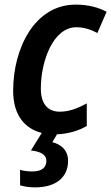

<svg xmlns="http://www.w3.org/2000/svg" viewBox="-20 -572 482 832"><path d="M132 240C224 240 275 195 275 125C275 79 245 54 207 44L227 10C278 8 321 -6 356 -26V-124C316 -102 279 -88 239 -88C187 -88 157 -122 157 -188C157 -309 211 -454 311 -454C346 -454 375 -443 402 -429L442 -521C404 -541 360 -552 308 -552C129 -552 37 -361 37 -179C37 -74 86 -15 161 4L114 80C160 85 181 100 181 125C181 155 160 171 120 171C100 171 80 168 67 164V231C83 236 107 240 132 240Z"/></svg>

Font: Noto Sans SemiCondensed SemiBold
Style: Italic
Weight: 600
Width: 4
Italic angle: -12°
Designer: Monotype Design Team
Foundry: Monotype Imaging Inc.
Version: Version 2.013